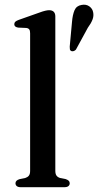

<svg xmlns="http://www.w3.org/2000/svg" viewBox="-20 -780 409 800"><path d="M210.5 -712V-68.5Q210.5 -55 215.5 -48.2Q220.5 -41.5 230 -38.5L253 -34Q262 -31 266.2 -27Q270.5 -23 270.5 -16.5Q270.5 -9 265 -4.5Q259.5 0 248 0H66.5Q55.5 0 50 -4.5Q44.5 -9 44.5 -16.5Q44.5 -22.5 48.8 -26.8Q53 -31 61.5 -33.5L85.5 -38.5Q95 -41.5 100.2 -48Q105.5 -54.5 105.5 -68V-641.5Q105.5 -652.5 101.8 -657.5Q98 -662.5 89.5 -663.5L55.5 -665Q47 -666.5 43.2 -670Q39.5 -673.5 39.5 -679Q39.5 -685.5 43.8 -689.5Q48 -693.5 59 -697.5L142.5 -727Q158.5 -733 168.2 -735.2Q178 -737.5 184.5 -737.5Q197.5 -737.5 204 -730.8Q210.5 -724 210.5 -712ZM280 -688.5Q282.5 -718.5 290.5 -737.2Q298.5 -756 320 -759.5Q338.5 -763 351.8 -753.8Q365 -744.5 368 -729.5Q371.5 -713.5 365.2 -697.8Q359 -682 346 -664.5L296.5 -573.5Q293 -569.5 288 -567.5Q283 -565.5 277.5 -567Q272 -569.5 271.2 -574.5Q270.5 -579.5 270.5 -585.5Z"/></svg>

Font: Fraunces 16pt
Style: Regular
Weight: 400
Version: Version 1.000;[b76b70a41]